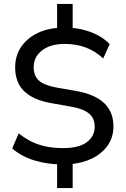

<svg xmlns="http://www.w3.org/2000/svg" viewBox="-20 -840 640 975"><path d="M270 115V-24L290 -5Q218 -6 154 -25.5Q90 -45 42 -86L75 -163Q107 -137 141 -120.5Q175 -104 214.5 -96Q254 -88 300 -88Q382 -88 421.5 -118.5Q461 -149 461 -196Q461 -240 431.5 -264Q402 -288 338 -299L236 -317Q148 -333 102.5 -377Q57 -421 57 -498Q57 -555 85.5 -599Q114 -643 165.5 -669.5Q217 -696 285 -699L270 -685V-820H349V-685L333 -699Q389 -697 444 -676Q499 -655 537 -616L504 -543Q465 -580 416.5 -598.5Q368 -617 308 -617Q236 -617 193.5 -584Q151 -551 151 -499Q151 -455 177.5 -431Q204 -407 264 -396L366 -378Q463 -361 509.5 -316Q556 -271 556 -199Q556 -143 527 -101.5Q498 -60 448 -35.5Q398 -11 332 -6L349 -24V115Z"/></svg>

Font: Nunito Sans 12pt ExtraLight 9pt Medium
Style: Regular
Weight: 500
Version: Version 3.101;gftools[0.9.27]